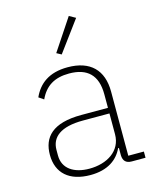

<svg xmlns="http://www.w3.org/2000/svg" viewBox="-115 -837 752 928"><g transform="rotate(-15 261.0 -373.0)"><path d="M351 -740 319 -758 214 -600 238 -587ZM500 0V-31H422V-352C422 -460 362 -520 249 -520C155 -520 103 -478 75 -416L100 -399C128 -460 175 -489 248 -489C339 -489 387 -444 387 -348V-280H254C108 -280 57 -220 57 -133C57 -41 117 12 222 12C310 12 360 -27 384 -79H388V-42C389 -15 402 0 431 0ZM225 -19C148 -19 94 -54 94 -120V-148C94 -211 142 -252 254 -252H387V-148C387 -64 313 -19 225 -19Z"/></g></svg>

Font: IBM Plex Thai ExtraLight
Style: Regular
Weight: 200
Designer: Mike Abbink, Paul van der Laan, Pieter van Rosmalen, Ben Mitchell, Mark Frömberg
Foundry: Bold Monday
Version: Version 1.0